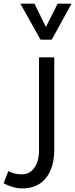

<svg xmlns="http://www.w3.org/2000/svg" viewBox="-60 -802 416 1062"><path d="M62 240.2Q14.2 240.2 -40 211.9L-14.2 145Q10.3 155.8 25.9 158.9Q41.5 162.1 60.1 162.1Q105 162.1 130.4 125.5Q155.8 88.9 155.8 28.8V-484.9H240.2V23.9Q240.2 125 194.3 182.6Q148.4 240.2 62 240.2ZM335.9 -781.7 226.1 -582.5H164.1L52.7 -781.7H130.9L193.8 -652.8L258.8 -781.7Z"/></svg>

Font: Noto Sans Kufi Arabic
Style: Regular
Weight: 400
Designer: Monotype Design team
Foundry: Monotype Imaging Inc.
Version: Version 1.02